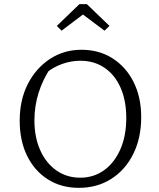

<svg xmlns="http://www.w3.org/2000/svg" viewBox="-20 -898 768 926"><path d="M360 8Q276 8 211.5 -32.5Q147 -73 111 -146Q75 -219 75 -316Q75 -416 114 -492.5Q153 -569 220.5 -613.5Q288 -658 373 -658Q458 -658 523 -616.5Q588 -575 624.5 -502Q661 -429 661 -333Q661 -233 623 -156Q585 -79 517 -35.5Q449 8 360 8ZM367 -41Q432 -41 482 -77Q532 -113 560.5 -178Q589 -243 589 -329Q589 -412 562 -474Q535 -536 485 -570.5Q435 -605 367 -605Q323 -605 279.5 -589.5Q236 -574 200 -544L226 -574Q146 -454 146 -318Q146 -236 174 -173.5Q202 -111 252 -76Q302 -41 367 -41ZM399 -878 508 -773 484 -750 380 -828 277 -750 254 -773 363 -878Z"/></svg>

Font: Piazzolla 24pt Light
Style: Regular
Weight: 300
Designer: Juan Pablo del Peral
Foundry: Huerta Tipografica
Version: Version 2.005